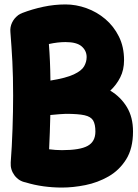

<svg xmlns="http://www.w3.org/2000/svg" viewBox="-20 -761 615 857"><path d="M573.7 -173.8Q573.7 -98.6 543.2 -49.8Q512.7 -1 464.4 26.6Q416 54.2 361.1 65.2Q306.2 76.2 256.8 76.2Q215.3 76.2 174.1 70.6Q132.8 64.9 94.7 53.2Q64 47.4 44.9 22Q25.9 -3.4 27.8 -35.2Q33.2 -106 35.9 -185.8Q38.6 -265.6 38.6 -334Q38.6 -419.4 35.2 -485.4Q31.7 -551.3 26.4 -618.2Q24.4 -640.1 33.7 -659.7Q43 -679.2 59.6 -691.9Q59.6 -691.9 59.6 -691.9Q60.1 -692.4 60.5 -692.9Q69.3 -699.2 79.6 -703.1Q124 -720.2 173.3 -730.7Q222.7 -741.2 272.5 -741.2Q319.3 -741.2 365.7 -724.6Q412.1 -708 450 -676Q487.8 -644 510.7 -597.9Q533.7 -551.8 533.7 -492.2Q533.7 -449.2 516.8 -415.8Q500 -382.3 472.2 -356.4Q518.6 -328.6 546.1 -283.4Q573.7 -238.3 573.7 -173.8ZM272.5 -573.2Q237.8 -573.2 198.2 -564.5Q201.2 -526.4 202.9 -486.8Q204.6 -447.3 205.1 -401.4Q274.9 -412.6 309.6 -429Q344.2 -445.3 355.5 -465.1Q366.7 -484.9 366.7 -506.3Q366.7 -534.7 344.5 -554Q322.3 -573.2 272.5 -573.2ZM273.9 -252.9Q263.7 -252.9 244.6 -251.2Q225.6 -249.5 204.6 -247.6Q203.6 -210 202.4 -171.1Q201.2 -132.3 199.2 -94.7Q228.5 -90.8 256.8 -90.8Q336.9 -90.8 371.3 -109.9Q405.8 -128.9 405.8 -173.8Q405.8 -206.1 395.8 -223.1Q385.7 -240.2 357.4 -246.6Q329.1 -252.9 273.9 -252.9Z"/></svg>

Font: Mikhak-DS2-FD Black
Style: Regular
Weight: 900
Designer: Amin Abedi
Version: Version 3.2